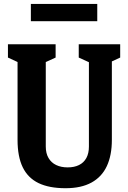

<svg xmlns="http://www.w3.org/2000/svg" viewBox="-20 -958 660 989"><path d="M70.4 -237.4V-673.3L103.2 -623.4L20.9 -661.5V-730H266.5V-661.5L183 -623.4L215.8 -674.6V-203.2Q215.8 -168.1 230 -144Q244.2 -119.8 269.6 -107.8Q295 -95.7 328.8 -95.8Q362.6 -95.8 387 -107.9Q411.5 -119.9 424.8 -144Q438 -168.1 438 -203.2V-674.6L469.1 -623.4L385.6 -661.5V-730H599.1V-661.5L516.8 -623.4L556.2 -679.2V-237.4Q556.2 -158.2 530.4 -102.5Q504.5 -46.9 451.4 -17.7Q398.3 11.5 317.9 11.5Q233.3 11.5 178.7 -14.8Q124.1 -41.1 97.2 -96.1Q70.4 -151.1 70.4 -237.4ZM139 -937.6H481V-848.8H139Z"/></svg>

Font: Monaspace Xenon Var ExtraLight
Style: Regular
Weight: 200
Designer: Riley Cran and the Lettermatic Team
Version: Version 1.200 (Monaspace Xenon Var)